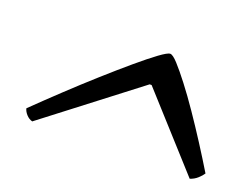

<svg xmlns="http://www.w3.org/2000/svg" viewBox="-63 -821 722 558"><g transform="rotate(20 298.5 -542.0)"><path d="M72 -381Q61 -384 53 -393Q45 -402 43 -411Q82 -449 125 -489.5Q168 -530 210.5 -568Q253 -606 289 -636.5Q325 -667 349.5 -685Q374 -703 382 -703Q390 -703 406.5 -685Q423 -667 446.5 -636.5Q470 -606 496 -568Q522 -530 548 -489.5Q574 -449 597 -411Q592 -403 582 -394Q572 -385 559 -381L362 -599H356Z"/></g></svg>

Font: Texturina Medium 12pt
Style: Italic
Weight: 400
Italic angle: -11°
Version: Version 1.002